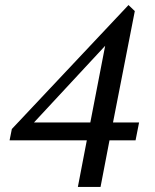

<svg xmlns="http://www.w3.org/2000/svg" viewBox="-20 -742 616 762"><path d="M289 0 328 -203 343 -185H18L27 -230L490 -722L515 -698L425 -238L411 -256H532L518 -185H397L418 -203L379 0ZM101 -241 97 -256H357L335 -238L401 -579L412 -576Z"/></svg>

Font: Wittgenstein
Style: Italic
Weight: 400
Italic angle: -11°
Designer: Jörg Drees
Foundry: Jörg Drees
Version: Version 1.500